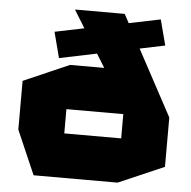

<svg xmlns="http://www.w3.org/2000/svg" viewBox="-54 -837 886 891"><g transform="rotate(5 388.5 -391.5)"><path d="M205 -552 174 -671V-672L660 -772L691 -654V-653ZM738 -322 418 -525 260 -782V-783H491L739 -322ZM135 0 46 -205V-206H525V0ZM46 -206V-432L259 -525H260V-206ZM525 0V-319H739V-92L526 0ZM260 -319V-525H609L739 -320V-319Z"/></g></svg>

Font: Foldit ExtraBold
Style: Regular
Weight: 800
Version: Version 1.003